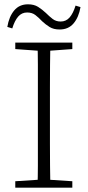

<svg xmlns="http://www.w3.org/2000/svg" viewBox="-20 -872 408 892"><path d="M51 0V-30L175 -38H193L316 -30V0ZM154 0Q156 -51 156 -102Q156 -153 156 -205.5Q156 -258 156 -309V-365Q156 -417 156 -468.5Q156 -520 156 -571.5Q156 -623 154 -674H214Q213 -623 212.5 -571.5Q212 -520 212 -468.5Q212 -417 212 -365V-309Q212 -258 212 -206Q212 -154 212.5 -102.5Q213 -51 214 0ZM51 -644V-674H316V-644L193 -635H175ZM14 -747Q22 -795 46 -823.5Q70 -852 110 -852Q138 -852 157 -840Q176 -828 193 -812Q209 -796 224.5 -784Q240 -772 262 -772Q287 -772 303.5 -791Q320 -810 331 -846L354 -839Q346 -792 322 -763.5Q298 -735 257 -735Q229 -735 210.5 -746.5Q192 -758 176 -773Q160 -790 144.5 -802Q129 -814 106 -814Q81 -814 64.5 -795Q48 -776 37 -740Z"/></svg>

Font: Source Serif 4 18pt Light
Style: Regular
Weight: 300
Designer: Frank Grießhammer
Foundry: Adobe Systems Incorporated
Version: Version 4.004;hotconv 1.0.116;makeotfexe 2.5.65601